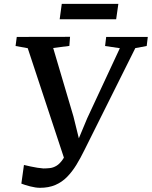

<svg xmlns="http://www.w3.org/2000/svg" viewBox="-20 -928 760 962"><path d="M180.5 13Q159 13 131 5.8Q103 -1.5 87 -8L100 -101.5Q116.5 -97.5 133.8 -93.8Q151 -90 167.5 -87.5Q184 -85 197.5 -84Q213 -84 229.8 -85.8Q246.5 -87.5 263.2 -97.5Q280 -107.5 295.8 -131Q311.5 -154.5 326 -197L309 -111.5L119 -686.5L58 -697.5L64 -743L331 -743.5L327.5 -698L246.5 -687.5L348 -344.5L387.5 -184.5L355 -187L417 -335.5L580.5 -686.5L506.5 -697.5L512 -743H720.5L715 -697.5L658 -687L404 -178Q384 -137 362.8 -102.2Q341.5 -67.5 316 -41.5Q290.5 -15.5 257.2 -1.2Q224 13 180.5 13ZM289.5 -908.5H573L562 -831.5H279Z"/></svg>

Font: Merriweather Medium
Style: Italic
Weight: 500
Italic angle: -7.8°
Version: Version 2.101